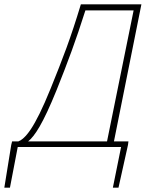

<svg xmlns="http://www.w3.org/2000/svg" viewBox="-74 -680 696 888"><path d="M188 -264C240 -394 276 -490 321 -632H544L421 -26H56C86 -50 124 -106 188 -264ZM-54 188H-28L8 0H486L448 188H474L518 -10L520 -26H453L580 -660H300C252 -501 217 -411 160 -270C84 -82 42 -39 11 -26H-18L-22 -10Z"/></svg>

Font: Source Sans Pro ExtraLight
Style: Italic
Weight: 200
Italic angle: -11°
Designer: Paul D. Hunt
Foundry: Adobe Systems Incorporated
Version: Version 3.006;hotconv 1.0.111;makeotfexe 2.5.65597